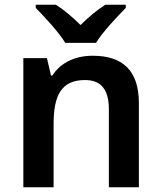

<svg xmlns="http://www.w3.org/2000/svg" viewBox="-20 -786 678 806"><path d="M254 -606H383C410 -651 472 -716 508 -753V-766H422C387 -744 353 -715 318 -681C284 -715 250 -743 215 -766H130V-753C167 -715 227 -651 254 -606ZM369 -552C297 -552 235 -524 200 -469H194L177 -542H78V0H205V-264C205 -384 236 -450 337 -450C406 -450 437 -408 437 -327V0H563V-353C563 -493 492 -552 369 -552Z"/></svg>

Font: Noto Sans Lao SemiBold
Style: Regular
Weight: 600
Designer: Monotype Design Team
Foundry: Monotype Imaging Inc.
Version: Version 2.003